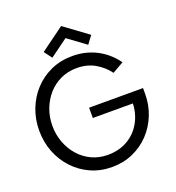

<svg xmlns="http://www.w3.org/2000/svg" viewBox="-153 -979 1022 1113"><g transform="rotate(-20 358.5 -422.5)"><path d="M339.9 -357.1H672.7V-321.9Q672.7 -253 648.5 -192.5Q624.3 -132.1 580.8 -86Q537.2 -40 478.2 -14Q419.3 12 349.4 12Q278.1 12 218.3 -14.9Q158.5 -41.8 114.6 -89.1Q70.7 -136.4 46.6 -198.2Q22.6 -260.1 22.6 -330.5Q22.6 -400.4 46.6 -462.2Q70.7 -524.1 114.6 -571.4Q158.5 -618.6 218.3 -645.3Q278.1 -672 349.4 -672Q395.8 -672 435.4 -661.5Q475 -651 508 -632.3Q540.9 -613.6 567 -589.5Q593 -565.4 611.9 -538.2L542.3 -498.5Q511.1 -541.4 462.6 -569.6Q414.1 -597.7 349.4 -597.7Q295.9 -597.7 250.7 -576.6Q205.6 -555.4 172.8 -518.4Q140.1 -481.3 122 -432.9Q103.9 -384.6 103.9 -330.5Q103.9 -276.3 122 -227.9Q140.1 -179.6 172.8 -142.3Q205.6 -105.1 250.7 -83.8Q295.9 -62.6 349.4 -62.6Q419.4 -62.6 471.8 -92.9Q524.1 -123.2 554.1 -175.5Q584.1 -227.9 587.1 -293.5H339.9ZM239.1 -702.2 202.9 -750.3 349.4 -857.4 496 -749.9 460.1 -701.5 349.4 -782.8Z"/></g></svg>

Font: League Spartan Extralight
Style: Regular
Weight: 200
Foundry: The League of Moveable Type
Version: Version 2.300; ttfautohint (v1.8.3)